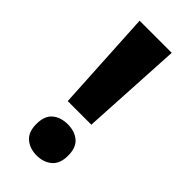

<svg xmlns="http://www.w3.org/2000/svg" viewBox="-217 -705 765 765"><g transform="rotate(45 166.0 -322.0)"><path d="M233 -228H100L76 -657H257ZM76 -75Q76 -121 101 -142Q126 -163 166 -163Q205 -163 230 -142Q255 -121 255 -75Q255 -30 229.5 -8.5Q204 13 166 13Q127 13 101.5 -8.5Q76 -30 76 -75Z"/></g></svg>

Font: Noto Sans Telugu SemiCondensed ExtraBold
Style: Regular
Weight: 800
Width: 4
Designer: Jelle Bosma - Monotype Design Team
Foundry: Monotype Imaging Inc.
Version: Version 2.005; ttfautohint (v1.8.4.7-5d5b)